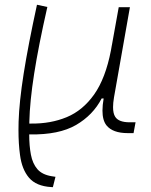

<svg xmlns="http://www.w3.org/2000/svg" viewBox="-20 -547 626 796"><path d="M199.2 229 191.4 228.5Q129.9 224.6 100.3 189.9Q70.8 155.3 63 95.7Q56.6 49.8 56.6 -7.8Q56.6 -24.4 57.1 -42.5Q59.6 -124 78.1 -241.7Q96.7 -359.4 133.3 -527.3L176.3 -518.1Q139.6 -356.9 121.6 -241.5Q103.5 -126 101.6 -42Q101.6 -38.1 101.6 -34.7H108.9Q189.9 -33.7 256.6 -61.3Q323.2 -88.9 370.4 -155.5Q417.5 -222.2 439.9 -337.9L443.4 -357.9Q443.8 -358.9 443.8 -359.9V-359.4L472.2 -517.1H518.6L452.6 -143.1Q448.7 -120.1 448.7 -103Q448.7 -76.7 457.5 -63Q471.7 -40 517.6 -40H542L533.7 4.9H509.8Q447.3 4.9 421.4 -27.3Q404.8 -48.3 404.8 -88.4Q404.8 -110.8 409.7 -138.7H401.4Q365.7 -69.8 295.2 -28.8Q224.6 12.2 104 10.3H101.1Q101.1 57.6 108.2 94.5Q115.2 131.3 135 154.3Q154.8 177.2 194.3 183.6L210 186Z"/></svg>

Font: CaskaydiaCove NF ExtraLight
Style: Italic
Weight: 200
Italic angle: -10°
Designer: Aaron Bell
Foundry: Saja Typeworks
Version: Version 2111.001; VTT 6.35;Nerd Fonts 3.2.1